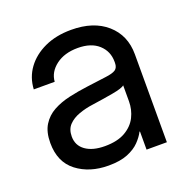

<svg xmlns="http://www.w3.org/2000/svg" viewBox="-101 -623 720 729"><g transform="rotate(-20 259.0 -258.5)"><path d="M218.8 7.8Q142.1 7.8 90.6 -31.7Q39.1 -71.3 39.1 -148.4Q39.1 -192.9 56.4 -220.7Q73.7 -248.5 102.8 -264.4Q131.8 -280.3 168.7 -288.6Q205.6 -296.9 244.1 -301.8Q293.5 -308.6 321.8 -312Q350.1 -315.4 362.1 -323.2Q374 -331.1 374 -350.6V-355.5Q374 -397.5 344 -424.8Q314 -452.1 259.8 -452.1Q206.1 -452.1 171.6 -426Q137.2 -399.9 134.3 -361.3H49.8Q52.2 -408.7 79.1 -445.6Q106 -482.4 152.3 -503.9Q198.7 -525.4 259.8 -525.4Q350.1 -525.4 403.1 -478.8Q456.1 -432.1 456.1 -355.5V0H374V-73.2H372.1Q362.8 -54.7 344.7 -35.9Q326.7 -17.1 296.1 -4.6Q265.6 7.8 218.8 7.8ZM230.5 -66.4Q281.2 -66.4 313 -84.7Q344.7 -103 359.4 -132.3Q374 -161.6 374 -195.3V-259.8Q364.7 -251 324.7 -243.9Q284.7 -236.8 240.2 -230.5Q210.4 -226.6 183.8 -217Q157.2 -207.5 140.6 -190.2Q124 -172.9 124 -143.6Q124 -107.4 152.6 -86.9Q181.2 -66.4 230.5 -66.4Z"/></g></svg>

Font: Inter Display
Style: Regular
Weight: 400
Designer: Rasmus Andersson
Foundry: rsms
Version: Version 4.000;git-37864ae